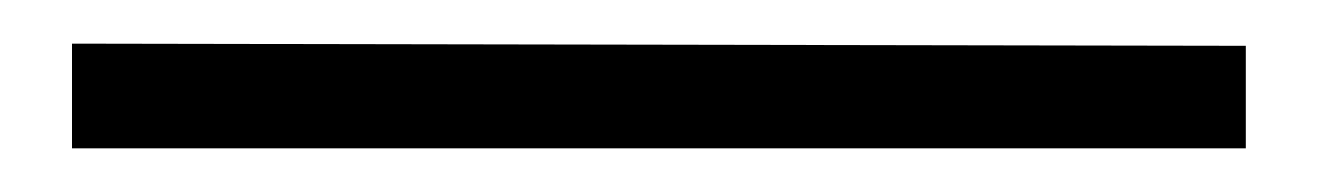

<svg xmlns="http://www.w3.org/2000/svg" viewBox="-20 77 605 88"><path d="M13 97V145H551V98Z"/></svg>

Font: GenEiGothic-pro-Light
Style: Regular
Weight: 300
Designer: Ryoko NISHIZUKA (kana & ideographs); Paul D. Hunt (Latin, Greek & Cyrillic); Wenlong ZHANG (bopomofo); Sandoll Communica
Foundry: Adobe Systems Incorporated; o_tamon
Version: Version 1.000.140830